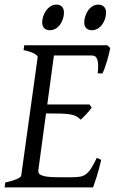

<svg xmlns="http://www.w3.org/2000/svg" viewBox="-20 -811 502 831"><path d="M418 -119.1Q408.2 -76.7 398.2 -45.4Q388.2 -14.2 382.8 0H0L2.9 -21Q33.7 -27.8 52.2 -35.9Q70.8 -43.9 71.8 -50.8L143.1 -564Q144 -569.8 128.9 -578.6Q113.8 -587.4 82 -594.2L85 -615.2H444.8L457 -603Q454.6 -590.3 450.9 -575.2Q447.3 -560.1 442.6 -544.9Q438 -529.8 433.1 -516.1Q428.2 -502.4 423.8 -493.2H402.8Q405.3 -515.6 404.8 -530.5Q404.3 -545.4 400.9 -554.4Q397.5 -563.5 391.6 -567.1Q385.7 -570.8 377 -570.8H213.4L184.6 -358.9H367.2L377 -345.2Q372.1 -338.4 366 -331.1Q359.9 -323.7 353.3 -316.7Q346.7 -309.6 340.3 -303.5Q334 -297.4 329.1 -293Q321.3 -301.3 312.5 -306.4Q303.7 -311.5 290.8 -314.5Q277.8 -317.4 259 -318.6Q240.2 -319.8 212.9 -319.8H179.2L146 -75.2Q145 -67.9 147.5 -62.3Q149.9 -56.6 159.2 -52.5Q168.5 -48.3 186 -46.1Q203.6 -43.9 232.9 -43.9H292Q312.5 -43.9 326.7 -46.4Q340.8 -48.8 352.3 -57.4Q363.8 -65.9 374.5 -82.5Q385.3 -99.1 398.9 -127.9ZM256.8 -756.3Q256.8 -742.7 252.4 -729.2Q248 -715.8 240.2 -704.8Q232.4 -693.8 220.9 -687Q209.5 -680.2 195.8 -680.2Q180.2 -680.2 171.4 -689Q162.6 -697.8 162.6 -714.4Q162.6 -727.5 167.2 -741Q171.9 -754.4 179.9 -765.6Q188 -776.9 199.5 -783.9Q210.9 -791 224.6 -791Q239.7 -791 248.3 -782Q256.8 -772.9 256.8 -756.3ZM439 -756.3Q439 -742.7 434.6 -729.2Q430.2 -715.8 422.1 -704.8Q414.1 -693.8 402.6 -687Q391.1 -680.2 377 -680.2Q361.8 -680.2 353.3 -689Q344.7 -697.8 344.7 -714.4Q344.7 -727.5 349.1 -741Q353.5 -754.4 361.3 -765.6Q369.1 -776.9 380.4 -783.9Q391.6 -791 405.8 -791Q420.9 -791 429.9 -782Q439 -772.9 439 -756.3Z"/></svg>

Font: Gentium Plus Phon
Style: Italic
Weight: 400
Italic angle: -8°
Designer: J. Victor Gaultney, Annie Olsen, Iska Routamaa, Becca Hirsbrunner
Foundry: SIL International
Version: Version 5.000